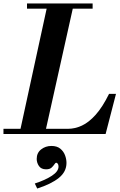

<svg xmlns="http://www.w3.org/2000/svg" viewBox="-49 -774 695 1109"><path d="M63 0 227 -754H378L210 0ZM-29 0V-30H344Q384 -30 424 -48.5Q464 -67 503.5 -111Q543 -155 581 -232H621L561 0ZM107 -724V-754H486V-724ZM166 315 152 286Q213 266 251 241Q289 216 289 188Q289 177 284.5 171.5Q280 166 276 166Q271 166 265 175.5Q259 185 248.5 194.5Q238 204 217 204Q189 204 176 185Q163 166 163 144Q163 109 188.5 89Q214 69 248 69Q280 69 299 84.5Q318 100 326.5 122.5Q335 145 335 167Q335 218 291 253.5Q247 289 166 315Z"/></svg>

Font: Libre Bodoni
Style: Bold Italic
Weight: 700
Italic angle: -13°
Version: Version 2.005;gftools[0.9.23]